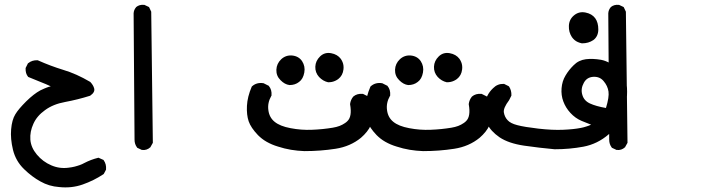

<svg xmlns="http://www.w3.org/2000/svg" viewBox="-20 -457 3040 809"><path d="M229 331.1Q186.5 328.1 150.4 307.6Q114.7 288.1 81.1 255.4Q46.4 221.7 34.7 174.3Q23.4 127.4 26.9 87.9Q30.3 47.9 44.4 24.9Q47.9 19 52.5 12.7Q57.1 6.3 62.7 -0.2Q68.4 -6.8 75.2 -14.2Q82 -21.5 90.3 -29.8Q122.6 -61.5 149.9 -76.2Q154.3 -78.1 158.4 -80.1Q162.6 -82 167 -84Q171.4 -85.9 175.8 -87.6Q180.2 -89.4 184.8 -90.8Q189.5 -92.3 193.8 -93.3Q183.6 -98.1 173.8 -102.3Q164.1 -106.4 153.8 -110.4Q126.5 -121.6 100.1 -132.3L99.1 -132.8L98.1 -133.8Q86.9 -147.5 87.9 -169.4V-170.4L88.4 -171.4L97.2 -189L97.7 -190.4L99.1 -190.9Q115.2 -204.1 138.2 -203.1H139.2L140.1 -202.6Q192.4 -179.2 246.6 -162.6Q302.2 -146 359.4 -112.3L360.4 -111.8L360.8 -111.3Q366.7 -105 370.6 -98.6Q374.5 -92.3 376.5 -85.4Q381.8 -68.8 359.9 -53.7L358.9 -53.2H358.4Q307.1 -37.1 254.4 -27.3Q203.6 -18.1 169.4 7.3Q152.3 19.5 140.1 33.9Q127.9 48.3 120.6 64.9Q105.5 97.7 107.9 131.3Q110.4 164.6 135.3 194.3Q160.6 224.6 196.3 239.7Q231.4 254.9 269.5 249.5Q276.4 248.5 282.5 247.6Q288.6 246.6 294.4 245.1Q300.3 243.7 305.7 241.9Q311 240.2 316.2 238.5Q321.3 236.8 325.9 234.6Q330.6 232.4 335 230Q363.3 215.3 393.1 208L395 207.5L397 208.5L414.6 216.3L416 216.8L417 218.3Q428.7 234.9 426.8 256.3V257.8L426.3 258.8L417.5 275.4L416.5 276.4L415.5 277.3Q374.5 304.2 328.6 320.3Q281.7 336.9 229 331.1Z M576.7 174.3 560.1 166.5 558.6 166 557.6 164.6Q546.9 150.4 546.9 131.8L543 -400.4V-400.9Q543.9 -415.5 553.2 -426.3V-426.8L553.7 -427.2Q567.4 -438.5 587.4 -436.5H588.4L589.4 -436L606 -428.2L607.9 -427.2L608.9 -425.3L616.7 -408.7L617.2 -407.7V-406.2L624 143.6V145L623 146.5L614.3 162.1V163.1L613.3 163.6Q598.6 177.2 578.6 174.8H577.6Z M1262.7 179.7Q1233.9 178.7 1206.1 174.1Q1178.2 169.4 1151.4 160.6Q1138.2 156.7 1126.2 151.6Q1114.3 146.5 1103.5 140.4Q1092.8 134.3 1083.7 127.2Q1074.7 120.1 1066.9 112.3Q1037.1 81.1 1027.8 54.2Q1018.6 27.3 1020.5 -11Q1022.5 -49.3 1040.5 -91.3L1041 -92.3L1042 -93.3Q1061.5 -110.8 1089.8 -106.4H1090.8L1091.3 -106L1110.8 -96.2L1112.3 -95.7L1112.8 -94.7Q1126 -79.1 1124 -55.2V-53.7L1123 -52.7Q1106.4 -23.4 1110.8 7.3Q1114.7 38.1 1137.2 56.2Q1159.7 74.7 1204.1 83Q1249.5 91.8 1294.9 89.8Q1318.4 88.9 1339.8 86.7Q1361.3 84.5 1381.8 81.1Q1389.6 79.6 1397 77.9Q1404.3 76.2 1410.6 73.7Q1417 71.3 1422.9 68.1Q1428.7 64.9 1433.8 61.5Q1439 58.1 1443.4 53.7Q1464.4 34.2 1455.1 -17.6V-18.6V-19Q1457.5 -36.6 1468.3 -49.8L1468.8 -50.3Q1484.4 -63.5 1508.3 -61.5H1509.3L1510.3 -61L1529.8 -51.3L1531.7 -50.3L1532.2 -48.8Q1556.6 -5.9 1550.8 40.5Q1548.8 56.2 1542.5 70.6Q1536.1 85 1525.6 98.1Q1515.1 111.3 1501 123.5Q1479 141.6 1452.1 153.3Q1425.3 165 1393.6 169.9Q1330.6 179.7 1262.7 179.7ZM1199.7 -98.6Q1179.7 -101.1 1162.1 -119.1Q1143.6 -137.2 1144.5 -163.1Q1145.5 -189 1165 -207.5Q1184.6 -225.6 1211.4 -223.1Q1225.1 -221.7 1235.6 -215.6Q1246.1 -209.5 1252.9 -199.2Q1259.8 -188.5 1262.2 -176.5Q1264.6 -164.6 1262.2 -151.4Q1259.8 -138.2 1254.4 -128.2Q1249 -118.2 1240.2 -111.8Q1223.6 -98.6 1200.2 -98.6ZM1362.3 -110.4Q1351.6 -112.8 1342 -118.4Q1332.5 -124 1324.2 -132.8Q1307.6 -151.4 1308.6 -176Q1309.6 -200.7 1328.6 -219.2Q1347.7 -237.8 1375 -232.9Q1401.9 -228 1416 -209Q1420.4 -202.6 1423.3 -195.6Q1426.3 -188.5 1427.2 -180.7Q1428.2 -172.9 1427.2 -164.6Q1424.3 -138.7 1405.3 -124Q1399.4 -119.6 1392.6 -116.5Q1385.7 -113.3 1378.4 -111.8Q1371.1 -110.4 1363.3 -110.4H1362.8Z M1762.7 179.7Q1733.9 178.7 1706.1 174.1Q1678.2 169.4 1651.4 160.6Q1638.2 156.7 1626.2 151.6Q1614.3 146.5 1603.5 140.4Q1592.8 134.3 1583.7 127.2Q1574.7 120.1 1566.9 112.3Q1537.1 81.1 1527.8 54.2Q1518.6 27.3 1520.5 -11Q1522.5 -49.3 1540.5 -91.3L1541 -92.3L1542 -93.3Q1561.5 -110.8 1589.8 -106.4H1590.8L1591.3 -106L1610.8 -96.2L1612.3 -95.7L1612.8 -94.7Q1626 -79.1 1624 -55.2V-53.7L1623 -52.7Q1606.4 -23.4 1610.8 7.3Q1614.7 38.1 1637.2 56.2Q1659.7 74.7 1704.1 83Q1749.5 91.8 1794.9 89.8Q1818.4 88.9 1839.8 86.7Q1861.3 84.5 1881.8 81.1Q1889.6 79.6 1897 77.9Q1904.3 76.2 1910.6 73.7Q1917 71.3 1922.9 68.1Q1928.7 64.9 1933.8 61.5Q1939 58.1 1943.4 53.7Q1964.4 34.2 1955.1 -17.6V-18.6V-19Q1957.5 -36.6 1968.3 -49.8L1968.8 -50.3Q1984.4 -63.5 2008.3 -61.5H2009.3L2010.3 -61L2029.8 -51.3L2031.7 -50.3L2032.2 -48.8Q2056.6 -5.9 2050.8 40.5Q2048.8 56.2 2042.5 70.6Q2036.1 85 2025.6 98.1Q2015.1 111.3 2001 123.5Q1979 141.6 1952.1 153.3Q1925.3 165 1893.6 169.9Q1830.6 179.7 1762.7 179.7ZM1699.7 -98.6Q1679.7 -101.1 1662.1 -119.1Q1643.6 -137.2 1644.5 -163.1Q1645.5 -189 1665 -207.5Q1684.6 -225.6 1711.4 -223.1Q1725.1 -221.7 1735.6 -215.6Q1746.1 -209.5 1752.9 -199.2Q1759.8 -188.5 1762.2 -176.5Q1764.6 -164.6 1762.2 -151.4Q1759.8 -138.2 1754.4 -128.2Q1749 -118.2 1740.2 -111.8Q1723.6 -98.6 1700.2 -98.6ZM1862.3 -110.4Q1851.6 -112.8 1842 -118.4Q1832.5 -124 1824.2 -132.8Q1807.6 -151.4 1808.6 -176Q1809.6 -200.7 1828.6 -219.2Q1847.7 -237.8 1875 -232.9Q1901.9 -228 1916 -209Q1920.4 -202.6 1923.3 -195.6Q1926.3 -188.5 1927.2 -180.7Q1928.2 -172.9 1927.2 -164.6Q1924.3 -138.7 1905.3 -124Q1899.4 -119.6 1892.6 -116.5Q1885.7 -113.3 1878.4 -111.8Q1871.1 -110.4 1863.3 -110.4H1862.8Z M2316.9 171.9Q2252.4 166 2188 156.7Q2123 147 2085 121.6Q2047.4 95.7 2032.5 64Q2017.6 32.2 2022 -11.7Q2026.4 -56.2 2057.6 -85.4Q2076.2 -104.5 2102.5 -103.5H2104L2105 -103L2122.6 -94.2L2124 -93.3L2125 -92.3Q2135.7 -75.7 2134.8 -55.2V-54.2L2134.3 -53.2L2125.5 -35.6L2125 -35.2V-34.7Q2100.1 -1.5 2103 16.6Q2104.5 25.9 2108.4 34.2Q2112.3 42.5 2118.7 49.3Q2130.9 63 2159.7 70.3Q2174.3 74.2 2196.8 77.9Q2219.2 81.5 2248.5 85Q2307.6 91.8 2352.8 89.8Q2397.9 87.9 2427.2 82Q2432.6 81.1 2438.2 79.6Q2443.8 78.1 2449.2 76.4Q2454.6 74.7 2460 72.8Q2465.3 70.8 2470.7 68.4Q2449.7 60.5 2430.2 52.2Q2403.8 41 2383.3 18.6Q2373 7.3 2365.7 -4.6Q2358.4 -16.6 2353.5 -29.8Q2343.8 -55.7 2346.2 -85.4Q2348.6 -115.2 2362.8 -138.7Q2376.5 -162.1 2397 -182.1Q2418 -203.6 2448.7 -207.5Q2477.5 -210.9 2512.2 -205.1Q2530.3 -201.7 2547.6 -192.1Q2564.9 -182.6 2582 -166.5Q2599.1 -150.4 2608.9 -134.3Q2618.7 -118.2 2620.6 -101.6Q2624 -71.3 2620.6 -36.6Q2617.2 -1.5 2604.5 32.7Q2598.1 50.8 2583.3 69.6Q2568.4 88.4 2544.9 108.9Q2497.6 149.9 2438 161.1Q2408.7 166.5 2378.7 169.2Q2348.6 171.9 2317.4 171.9ZM2533.2 -2Q2547.4 -48.3 2543.9 -71.3Q2540.5 -95.2 2523.4 -115.2Q2507.3 -134.8 2480 -133.3Q2452.6 -131.8 2439.9 -107.9Q2433.1 -95.7 2431.4 -83Q2429.7 -70.3 2433.6 -57.6Q2440.4 -32.7 2465.8 -21Q2491.2 -9.3 2533.2 -2ZM2431.6 -274.4Q2422.4 -276.4 2414.6 -279.8Q2406.7 -283.2 2400.6 -288.6Q2394.5 -293.9 2389.6 -300.8Q2376 -321.8 2377 -347.7Q2377.9 -375 2398.4 -392.1Q2419.4 -409.7 2446.8 -404.3Q2474.1 -398.9 2487.8 -380.4Q2501 -362.3 2501 -333Q2501 -318.4 2495.6 -306.9Q2490.2 -295.4 2480 -288.1Q2469.7 -281.2 2458 -277.8Q2446.3 -274.4 2432.6 -274.4H2432.1Z M2576.7 174.3 2560.1 166.5 2558.6 166 2557.6 164.6Q2546.9 150.4 2546.9 131.8L2543 -400.4V-400.9Q2543.9 -415.5 2553.2 -426.3V-426.8L2553.7 -427.2Q2567.4 -438.5 2587.4 -436.5H2588.4L2589.4 -436L2606 -428.2L2607.9 -427.2L2608.9 -425.3L2616.7 -408.7L2617.2 -407.7V-406.2L2624 143.6V145L2623 146.5L2614.3 162.1V163.1L2613.3 163.6Q2598.6 177.2 2578.6 174.8H2577.6Z"/></svg>

Font: NaikaiFont
Style: SemiBold
Weight: 600
Version: Version 1.89